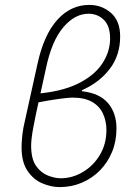

<svg xmlns="http://www.w3.org/2000/svg" viewBox="-20 -751 548 783"><path d="M223 12Q188 12 152 -3.5Q116 -19 92 -54.5Q68 -90 68 -150Q68 -168 70 -189.5Q72 -211 76 -233L133 -491Q159 -610 214 -670.5Q269 -731 344 -731Q395 -731 432.5 -698.5Q470 -666 470 -602Q470 -526 428 -470.5Q386 -415 314 -383V-379Q386 -371 420.5 -330.5Q455 -290 455 -227Q455 -175 437 -131.5Q419 -88 387.5 -56Q356 -24 314 -6Q272 12 223 12ZM228 -24Q275 -24 318 -49.5Q361 -75 387.5 -119.5Q414 -164 414 -221Q414 -257 400 -287.5Q386 -318 355.5 -335.5Q325 -353 275 -353Q263 -353 226.5 -348.5Q190 -344 122 -331L120 -368Q228 -376 296 -409Q364 -442 396.5 -491Q429 -540 429 -594Q429 -645 403.5 -670Q378 -695 341 -695Q285 -695 238 -639.5Q191 -584 168 -475Q154 -410 140 -347.5Q126 -285 116.5 -235Q107 -185 107 -157Q107 -103 127 -74.5Q147 -46 175.5 -35Q204 -24 228 -24Z"/></svg>

Font: Source Sans 3 Light
Style: Italic
Weight: 300
Italic angle: -11°
Designer: Paul D. Hunt
Foundry: Adobe
Version: Version 3.046;hotconv 1.0.118;makeotfexe 2.5.65603